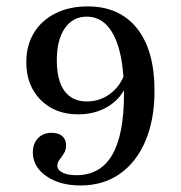

<svg xmlns="http://www.w3.org/2000/svg" viewBox="-20 -447 554 588"><path d="M226.6 121Q162.9 121 121.8 92.3Q80.6 63.7 80.6 19.4Q80.6 -7.3 96.4 -23.8Q112.1 -40.3 137.9 -40.3Q158.9 -40.3 170.6 -30.2Q182.3 -20.2 182.3 -1.6Q182.3 12.1 175.8 22.6Q169.4 33.1 162.5 41.9Q155.6 50.8 155.6 60.5Q155.6 73.4 171.4 81.5Q187.1 89.5 213.7 89.5Q287.1 89.5 323.4 27.8Q359.7 -33.9 359.7 -159.7Q359.7 -275 330.2 -335.5Q300.8 -396 245.2 -396Q203.2 -396 178.6 -360.5Q154 -325 154 -262.1Q154 -200.8 177.4 -168.5Q200.8 -136.3 246 -136.3Q286.3 -136.3 317.7 -160.1Q349.2 -183.9 362.9 -224.2L369.4 -192.7Q354 -148.4 313.7 -122.6Q273.4 -96.8 219.4 -96.8Q148.4 -96.8 104.4 -141.1Q60.5 -185.5 60.5 -256.5Q60.5 -308.1 83.9 -346.4Q107.3 -384.7 149.6 -406Q191.9 -427.4 248.4 -427.4Q346 -427.4 399.6 -360.1Q453.2 -292.7 453.2 -169.4Q453.2 -80.6 425.4 -15.3Q397.6 50 346.8 85.5Q296 121 226.6 121Z"/></svg>

Font: Playfair 12pt Medium
Style: Regular
Weight: 500
Designer: Claus Eggers Sørensen
Foundry: Claus Eggers Sørensen
Version: Version 2.000;gftools[0.9.28]